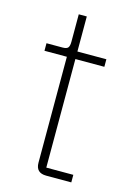

<svg xmlns="http://www.w3.org/2000/svg" viewBox="-103 -707 527 762"><g transform="rotate(15 160.0 -326.0)"><path d="M165 0Q122 0 122 -42V-477H30V-508H96Q113 -508 118.5 -515Q124 -522 124 -539V-652H157V-508H276V-477H157V-31H268V0Z"/></g></svg>

Font: IBM Plex Sans Thai ExtLt
Style: Regular
Weight: 200
Designer: Mike Abbink, Paul van der Laan, Pieter van Rosmalen, Ben Mitchell, Mark Frömberg
Foundry: Bold Monday
Version: Version 1.2